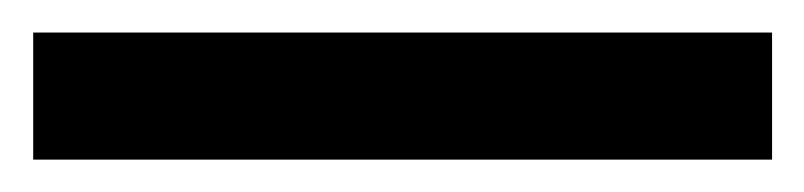

<svg xmlns="http://www.w3.org/2000/svg" viewBox="-37 -20 494 118"><path d="M437.5 0V78.1H-16.6V0Z"/></svg>

Font: Inter Display
Style: Regular
Weight: 400
Designer: Rasmus Andersson
Foundry: rsms
Version: Version 4.000;git-37864ae